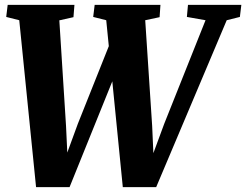

<svg xmlns="http://www.w3.org/2000/svg" viewBox="-20 -763 1010 788"><path d="M128 5 59 -680 5.5 -693.5 11.5 -743H285.5L281.5 -692.5L223.5 -679.5L251 -246L259.5 -67L231.5 -69.5L299.5 -255L468 -677.5L539 -672L265.5 5ZM484 5 416 -680 362.5 -693.5 368.5 -743H638.5L635 -692.5L576 -680L604.5 -246L612.5 -67L585.5 -69.5L654 -255L823.5 -680L747 -693.5L751.5 -743H970.5L964.5 -693.5L910.5 -680L621 5Z"/></svg>

Font: Merriweather 24pt SemiCondensed Black
Style: Italic
Weight: 900
Width: 4
Italic angle: -7.8°
Designer: Eben Sorkin
Foundry: Eben Sorkin
Version: Version 2.101